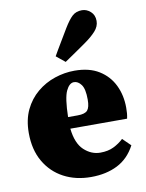

<svg xmlns="http://www.w3.org/2000/svg" viewBox="-89 -847 703 926"><g transform="rotate(-10 263.0 -384.0)"><path d="M279 -449Q256 -449 240 -415Q224 -381 222 -288H269Q305 -288 317.5 -302.5Q330 -317 330 -355Q330 -407 314.5 -428Q299 -449 279 -449ZM282 16Q207 16 148.5 -15Q90 -46 56 -104.5Q22 -163 22 -245Q22 -310 45 -358Q68 -406 107 -438.5Q146 -471 194 -487Q242 -503 291 -503Q363 -503 410.5 -473.5Q458 -444 482 -394.5Q506 -345 506 -284Q506 -268 505 -256.5Q504 -245 501 -231H223Q231 -158 266.5 -125Q302 -92 346 -92Q384 -92 411.5 -105.5Q439 -119 460 -139L499 -101Q467 -40 411.5 -12Q356 16 282 16ZM214 -587Q221 -599 229 -613Q237 -627 251 -650Q265 -673 288 -712Q311 -750 329.5 -767Q348 -784 377 -784Q400 -784 419 -767Q438 -750 438 -721Q438 -694 417 -671Q396 -648 363 -625Q330 -602 310.5 -588.5Q291 -575 279 -567Q267 -559 257 -552Z"/></g></svg>

Font: Source Serif Pro Black
Style: Regular
Weight: 900
Designer: Frank Grießhammer
Foundry: Adobe Systems Incorporated
Version: Version 3.001;hotconv 1.0.111;makeotfexe 2.5.65597